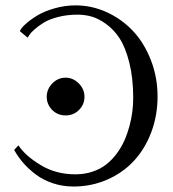

<svg xmlns="http://www.w3.org/2000/svg" viewBox="-20 -678 639 708"><path d="M222.2 -252.4C241.7 -252.4 258.1 -259.2 271.5 -272.7C284.8 -286.2 291.5 -302.2 291.5 -320.8C291.5 -340 284.4 -356.6 270.3 -370.6C256.1 -384.6 240.1 -391.6 222.2 -391.6C203 -391.6 186.5 -384.5 172.9 -370.4C159.2 -356.2 152.3 -339.7 152.3 -320.8C152.3 -302.6 158.9 -286.6 172.1 -272.9C185.3 -259.3 202 -252.4 222.2 -252.4ZM82 -539.1 87.4 -547.9C91 -553.7 97.4 -560.8 106.7 -569.1C116 -577.4 127.2 -585.7 140.4 -594C153.6 -602.3 171.3 -609.4 193.6 -615.2C215.9 -621.1 240.1 -624 266.1 -624C283.7 -624 300.9 -621.7 317.9 -616.9C334.8 -612.2 352.8 -602.9 371.8 -589.1C390.9 -575.3 407.5 -557.5 421.6 -535.6C435.8 -513.8 447.6 -484 457 -446.3C466.5 -408.5 471.2 -365.4 471.2 -316.9C471.2 -300.3 470.1 -283.4 468 -266.4C465.9 -249.3 462.3 -231.4 457.3 -212.6C452.2 -193.9 446 -176.2 438.5 -159.4C431 -142.7 421.5 -126.6 410.2 -111.3C398.8 -96 385.9 -82.8 371.6 -71.5C357.3 -60.3 340.3 -51.4 320.8 -44.9C301.3 -38.4 280.3 -35.2 257.8 -35.2C210 -35.2 167.2 -46.6 129.4 -69.6C91.6 -92.5 64.5 -116.7 47.9 -142.1L32.2 -125C41.7 -108.1 52.9 -92.1 65.9 -77.1C78.9 -62.2 94.4 -47.9 112.3 -34.4C130.2 -20.9 151.1 -10.2 175 -2.2C199 5.8 224.3 9.8 251 9.8C295.6 9.8 337.2 1.2 376 -15.9C414.7 -33 447.6 -56.2 474.6 -85.7C501.6 -115.2 522.8 -150.3 538.1 -191.2C553.4 -232 561 -275.6 561 -321.8C561 -369.6 552.7 -414.7 536.1 -457C519.5 -499.3 497.5 -535.1 470 -564.2C442.5 -593.3 410.3 -616.3 373.5 -633.1C336.8 -649.8 298.5 -658.2 258.8 -658.2C232.4 -658.2 206.5 -654.5 180.9 -647.2C155.4 -639.9 134 -630.9 116.7 -620.4C99.4 -609.8 85.2 -599.4 74 -589.1C62.7 -578.9 55.8 -570.1 53.2 -563Z"/></svg>

Font: Linux Biolinum G
Style: Bold
Weight: 700
Designer: Philipp H. Poll
Foundry: Philipp H. Poll
Version: Version 1.1.0